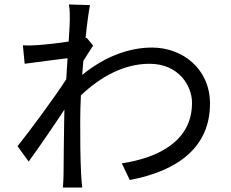

<svg xmlns="http://www.w3.org/2000/svg" viewBox="-20 -811 1040 864"><path d="M370 -641 365 -639C372 -708 380 -764 385 -788L290 -791C295 -766 294 -740 294 -717C294 -706 292 -671 289 -624C238 -616 180 -610 148 -608C124 -606 105 -606 83 -607L91 -524C153 -532 239 -544 284 -549C282 -518 280 -486 278 -454C228 -376 114 -222 59 -153L109 -84C157 -150 222 -245 270 -318C270 -303 269 -290 269 -280C267 -170 267 -121 266 -26C266 -10 264 19 263 33H350C348 15 346 -10 345 -27C341 -116 341 -176 341 -266C341 -301 342 -341 344 -382C434 -467 539 -524 653 -524C784 -524 844 -425 844 -349C845 -178 695 -101 528 -76L564 -1C780 -42 926 -148 925 -347C924 -501 802 -597 664 -597C570 -597 459 -563 350 -474C352 -495 353 -517 355 -537C370 -561 387 -588 399 -606Z"/></svg>

Font: Noto Sans CJK TC Regular
Style: Regular
Weight: 400
Designer: Ryoko NISHIZUKA (kana & ideographs); Paul D. Hunt (Latin, Greek & Cyrillic); Wenlong ZHANG (bopomofo); Sandoll Communica
Foundry: Adobe Systems Incorporated
Version: Version 1.001;PS 1.001;hotconv 1.0.78;makeotf.lib2.5.61930